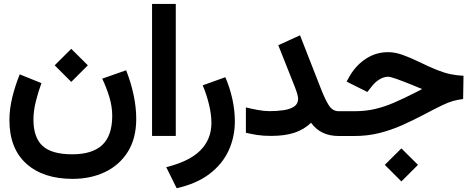

<svg xmlns="http://www.w3.org/2000/svg" viewBox="-20 -697 2418 984"><path d="M260.3 -362.3 345.2 -446.8 430.2 -362.3 345.2 -277.3ZM503.9 -293.9 626.5 -336.9Q650.4 -276.4 664.3 -212.4Q678.2 -148.4 678.2 -87.9Q678.2 11.7 635.5 80.3Q592.8 148.9 519 184.3Q445.3 219.7 352.1 219.7Q201.2 219.7 114.7 141.6Q28.3 63.5 28.3 -81.1Q28.3 -139.2 43.2 -199.2Q58.1 -259.3 81.1 -315.9L192.4 -271Q175.3 -224.6 163.3 -176Q151.4 -127.4 151.4 -83.5Q151.4 7.3 198 50.5Q244.6 93.8 350.6 93.8Q452.6 93.8 503.7 46.4Q554.7 -1 555.2 -102.5Q555.2 -150.9 540.3 -200Q525.4 -249 503.9 -293.9Z M759.3 -676.8H880.9V-0.5H759.3Z M1134.8 -301.3Q1157.7 -248.5 1170.7 -190.2Q1183.6 -131.8 1183.6 -74.7Q1183.6 5.4 1151.6 74.7Q1119.6 144 1053.7 194.3Q987.8 244.6 885.3 267.6L832 159.7Q950.7 130.4 1007.1 73.5Q1063.5 16.6 1063.5 -66.9Q1063.5 -110.8 1051 -162.1Q1038.6 -213.4 1019 -259.8Z M1240.2 -146.5Q1269.5 -139.2 1302 -133.3Q1334.5 -127.4 1361.8 -127.4Q1399.9 -127.4 1433.3 -132.3Q1466.8 -137.2 1487.3 -150.9Q1507.8 -164.6 1507.8 -190.4Q1507.8 -202.1 1502 -220.9Q1496.1 -239.7 1491.7 -250L1406.2 -465.3L1517.6 -516.1L1626.5 -237.8Q1646 -188 1665 -157.5Q1684.1 -127 1716.3 -127H1736.8V0H1716.3Q1622.6 0 1574.2 -67.9Q1539.1 -33.7 1490 -17.1Q1440.9 -0.5 1369.1 -0.5Q1329.1 -0.5 1299.1 -5.1Q1269 -9.8 1240.2 -16.6Z M1952.1 147.9 2037.1 63.5 2122.1 147.9 2037.1 232.9ZM1717.3 0V-127H1796.9Q1852.5 -127 1901.1 -138.2Q1949.7 -149.4 1999.5 -170.9Q2049.3 -192.4 2108.9 -222.7L2143.6 -240.7Q2135.3 -243.7 2124.8 -248.3Q2114.3 -252.9 2092.3 -261.7Q2043 -281.7 2011.5 -292.7Q1980 -303.7 1968.8 -303.7Q1947.3 -303.7 1924.8 -290Q1902.3 -276.4 1886.2 -255.4L1862.8 -225.6L1756.3 -278.8L1773.9 -310.1Q1806.2 -364.3 1856.9 -397Q1907.7 -429.7 1969.2 -429.7Q2004.4 -429.7 2043.2 -415.8Q2082 -401.9 2125.5 -380.9Q2181.6 -353.5 2219.2 -338.6Q2256.8 -323.7 2287.8 -317.1Q2318.8 -310.5 2355.5 -308.6L2353.5 -189.5Q2325.2 -186 2301.8 -179.4Q2278.3 -172.9 2245.6 -157.2Q2212.9 -141.6 2156.7 -111.8Q2096.7 -80.1 2039.8 -54.9Q1982.9 -29.8 1923.3 -14.9Q1863.8 0 1795.4 0Z"/></svg>

Font: Vazir
Style: Bold
Weight: 700
Designer: Saber Rastikerdar
Foundry: Saber Rastikerdar
Version: Version 30.0.0